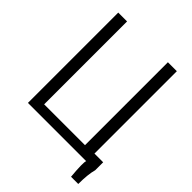

<svg xmlns="http://www.w3.org/2000/svg" viewBox="-243 -863 1112 1112"><g transform="rotate(45 313.0 -307.0)"><path d="M539.6 0H62.5V-739.7H134.8V-60.5H469.2V-739.7H542.5V-64.9H613.8V0Q600.6 46.9 600.6 126H541.5Q531.7 17.6 539.6 0Z"/></g></svg>

Font: News Cycle
Style: Regular
Weight: 500
Version: Version 0.5.2